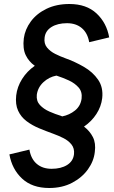

<svg xmlns="http://www.w3.org/2000/svg" viewBox="-20 -730 572 960"><path d="M454 30Q449 76 419.5 117Q390 158 340.5 184Q291 210 226 210Q141 210 90.5 163Q40 116 27 42L127 18Q135 65 164 89.5Q193 114 238 114Q285 114 315.5 95Q346 76 350 41Q353 12 337.5 -7.5Q322 -27 297 -39.5Q272 -52 247 -61Q211 -74 176 -88.5Q141 -103 113 -124Q85 -145 70.5 -176.5Q56 -208 61 -253Q66 -296 90.5 -335Q115 -374 154 -401Q124 -422 108.5 -454.5Q93 -487 99 -538Q105 -583 134 -622.5Q163 -662 212.5 -686Q262 -710 327 -710Q412 -710 462.5 -663Q513 -616 526 -543L426 -519Q418 -565 389 -589.5Q360 -614 315 -614Q268 -614 237.5 -595Q207 -576 203 -542Q199 -512 215 -492.5Q231 -473 256 -460.5Q281 -448 306 -439Q354 -422 399 -396Q444 -370 470.5 -331.5Q497 -293 491 -239Q486 -197 462 -160Q438 -123 400 -97Q429 -75 444.5 -44.5Q460 -14 454 30ZM284 -151Q288 -149 291 -148Q327 -155 355 -177.5Q383 -200 388 -237Q392 -271 373 -292.5Q354 -314 325 -327.5Q296 -341 268 -350Q265 -351 262 -352Q225 -345 197 -319Q169 -293 164 -256Q161 -225 179.5 -205Q198 -185 227.5 -172Q257 -159 284 -151Z"/></svg>

Font: Haskoy SemiBold
Style: Italic
Weight: 600
Designer: Ertekin Erdin
Foundry: Ertekin Erdin
Version: Version 2.000; ttfautohint (v1.8.4.7-5d5b)